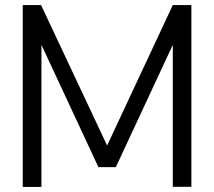

<svg xmlns="http://www.w3.org/2000/svg" viewBox="-20 -740 848 760"><path d="M70 0V-720H142.5L404 -164L664 -720H737.5V-0.5H664V-562.5L438.5 -78.5H369.5L144 -562.5V0Z"/></svg>

Font: Vela Sans
Style: Regular
Weight: 400
Designer: Principal design: Mikhail Sharanda - project Manrope.
Design modification: Ravid Balaliev
Foundry: Mikhail Sharanda
Version: Version 1.001;August 23, 2023;FontCreator 14.0.0.2901 64-bit